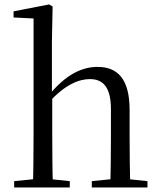

<svg xmlns="http://www.w3.org/2000/svg" viewBox="-20 -825 703 845"><path d="M42.3 0H287.1V-27.8L183.7 -38.6H151.1L42.3 -27.8ZM124.7 0H213.1C210.9 -48.6 209.9 -160.9 209.9 -228.5V-399.2L208.5 -411.6V-641L211.5 -796.5L196.1 -805.5L39.7 -775.1V-748.1L127.7 -743.7V-228.5C127.7 -160.9 126.7 -48.6 124.7 0ZM384 0H629V-27.8L523.7 -38.6H491.5L384 -27.8ZM465 0H554.2C551.4 -48.6 550.4 -158.7 550.4 -228.5V-341.1C550.4 -477.9 497.2 -530.6 409.5 -530.6C337.6 -530.6 266.6 -493.6 196.2 -407H174.4L193.4 -372.6C265.8 -453.4 328.5 -476.9 375.4 -476.9C432.8 -476.9 468.2 -442.6 468.2 -344.3V-228.5C468.2 -158.7 467.2 -48.6 465 0Z"/></svg>

Font: Source Han Serif TW VF
Style: Regular
Weight: 250
Designer: Ryoko NISHIZUKA 西塚涼子 (kana & ideographs); Frank Grießhammer (Latin, Greek & Cyrillic); Wenlong ZHANG 张文龙 (bopomofo); San
Foundry: Adobe
Version: Version 2.002;hotconv 1.1.0;makeotfexe 2.6.0